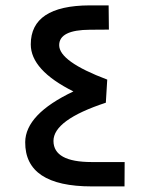

<svg xmlns="http://www.w3.org/2000/svg" viewBox="-20 -689 535 707"><path d="M72.8 -165.6Q73.8 -268.7 250.3 -352.3Q93.3 -430.8 93.3 -525.6Q93.3 -668.2 309.7 -669.2H380L381 -580L311.3 -579.5Q197.9 -579 197.9 -522.6Q197.9 -462.6 374.9 -395.9L369.7 -310.8Q176.4 -247.2 176.9 -169.7Q177.4 -92.3 317.9 -92.3H439L438.5 -2.6H317.9Q71.8 -2.6 72.8 -165.6Z"/></svg>

Font: Fira Code
Style: Regular
Weight: 400
Designer: Carrois Corporate, Edenspiekermann AG, Nikita Prokopov
Foundry: Carrois Corporate, Edenspiekermann AG, Nikita Prokopov
Version: Version 5.002